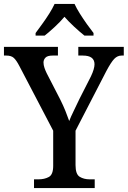

<svg xmlns="http://www.w3.org/2000/svg" viewBox="-23 -951 646 971"><path d="M149 0V-44H171Q202 -44 224 -56Q246 -68 246 -112V-290L75 -617Q60 -646 47 -658Q34 -670 9 -670H-3V-714H270V-670H243Q217 -670 207 -659.5Q197 -649 197 -635Q197 -622 202 -607.5Q207 -593 213 -581L282 -447Q297 -417 308 -389.5Q319 -362 327 -339Q335 -360 349.5 -389.5Q364 -419 379 -451L437 -565Q446 -584 450.5 -599.5Q455 -615 455 -626Q455 -670 396 -670H373V-714H603V-670H592Q571 -670 555 -653.5Q539 -637 515 -592L359 -290V-116Q359 -70 380 -57Q401 -44 431 -44H456V0ZM157 -784Q171 -803 190 -829Q209 -855 226 -882Q243 -909 253 -931H354Q364 -909 381 -882Q398 -855 416.5 -829Q435 -803 450 -784V-771H404Q380 -790 352 -816Q324 -842 303 -866Q282 -841 254.5 -815.5Q227 -790 203 -771H157Z"/></svg>

Font: Noto Serif Sinhala SemiCondensed Medium
Style: Regular
Weight: 500
Width: 4
Designer: Jelle Bosma - Monotype Design Team
Foundry: Monotype Imaging Inc.
Version: Version 2.007; ttfautohint (v1.8.4.7-5d5b)